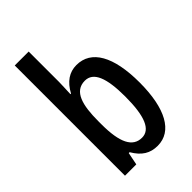

<svg xmlns="http://www.w3.org/2000/svg" viewBox="-231 -843 936 936"><g transform="rotate(-45 236.5 -375.0)"><path d="M158 -551V-760H62V0H140L153 -65H159C190 -12 227 10 278 10C378 10 434 -92 434 -271C434 -451 378 -549 276 -549C227 -549 188 -523 159 -469H155C156 -502 158 -530 158 -551ZM251 -466C310 -466 336 -401 336 -272C336 -135 308 -72 252 -72C188 -72 158 -132 158 -258V-280C158 -389 177 -466 251 -466Z"/></g></svg>

Font: Noto Sans Myanmar UI ExtraCondensed Medium
Style: Regular
Weight: 500
Width: 2
Designer: Monotype Design Team
Foundry: Monotype Imaging Inc.
Version: Version 2.103